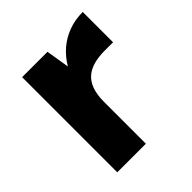

<svg xmlns="http://www.w3.org/2000/svg" viewBox="-148 -612 712 712"><g transform="rotate(-45 208.0 -255.5)"><path d="M64 0V-499H197L212 -407Q231 -439 257.5 -462Q284 -485 318.5 -498Q353 -511 394 -511V-352H349Q319 -352 294 -345.5Q269 -339 251 -324Q233 -309 223.5 -283Q214 -257 214 -219V0Z"/></g></svg>

Font: DM Sans 20pt Black
Style: Regular
Weight: 900
Version: Version 4.004;gftools[0.9.30]